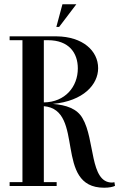

<svg xmlns="http://www.w3.org/2000/svg" viewBox="-20 -870 558 898"><path d="M272 -850 243.5 -744H256.5L337 -850ZM515 -18C512 -17.2 507 -16.2 504 -16.2C399 -16.2 425 -217 366 -317C340.3 -362.2 289.6 -378.9 226.9 -384C371.1 -397.4 439 -475.4 439 -551C439 -632.9 366.6 -698.6 245 -700V-700H25V-682H85V-18H25V0H245V-18H185V-373.4C379.9 -357 229.5 8 467 8C490 8 510 4 518 -1ZM204 -682C302 -682 344 -623 344 -550C344 -464.6 285.2 -392.4 185 -391V-682Z"/></svg>

Font: Picaflor 24 pt
Style: Regular
Weight: 400
Designer: Ariel Martín Pérez
Foundry: Tunera Type Foundry
Version: Version 1.000;hotconv 1.0.109;makeotfexe 2.5.65596